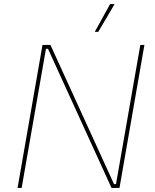

<svg xmlns="http://www.w3.org/2000/svg" viewBox="-20 -920 761 940"><path d="M188 -700H227L538 -19H548L667 -700H687L565 0H526L215 -681H205L86 0H66ZM461 -764H444L519 -900H541Z"/></svg>

Font: Fixel Italic Variable 20240409 Display Thin
Style: Italic
Weight: 100
Italic angle: -10°
Designer: AlfaBravo + MacPaw
Foundry: Kyrylo Tkachov, Marchela Mozhyna, Serhii Makarenko, Maria Weinstein, Zakhar Kryvoshyya
Version: Version 1.211;Glyphs 3.2 (3225)